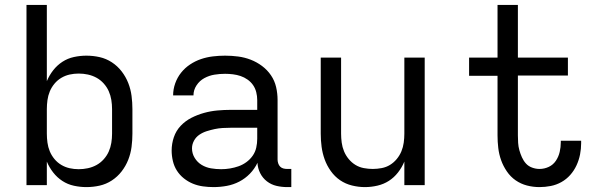

<svg xmlns="http://www.w3.org/2000/svg" viewBox="-20 -755 2440 783"><path d="M332 8Q307 8 281.5 2.5Q256 -3 234.5 -17Q213 -31 197 -51.5Q181 -72 171 -96V0H88V-735H171V-424Q181 -448 197 -468.5Q213 -489 234.5 -503Q256 -517 281.5 -522.5Q307 -528 332 -528Q360 -528 386.5 -522Q413 -516 436 -501Q459 -486 476 -464Q493 -442 503 -416.5Q513 -391 516.5 -364Q520 -337 520 -310V-210Q520 -183 516.5 -156Q513 -129 503 -103.5Q493 -78 476 -56Q459 -34 436 -19Q413 -4 386.5 2Q360 8 332 8ZM301 -65Q320 -65 338.5 -69Q357 -73 373.5 -82Q390 -91 403 -105.5Q416 -120 423.5 -137Q431 -154 434 -172.5Q437 -191 437 -210V-310Q437 -329 434 -347.5Q431 -366 423.5 -383Q416 -400 403 -414.5Q390 -429 373.5 -438Q357 -447 338.5 -451Q320 -455 301 -455Q282 -455 264 -451Q246 -447 230 -437.5Q214 -428 202 -413.5Q190 -399 183 -382Q176 -365 173.5 -346.5Q171 -328 171 -310V-210Q171 -192 173.5 -173.5Q176 -155 183 -138Q190 -121 202 -106.5Q214 -92 230 -82.5Q246 -73 264 -69Q282 -65 301 -65Z M851 8Q829 8 807.5 5Q786 2 766.5 -6Q747 -14 730 -27.5Q713 -41 701.5 -59Q690 -77 685 -98.5Q680 -120 680 -141Q680 -169 689 -195.5Q698 -222 717 -242Q736 -262 760.5 -274.5Q785 -287 812 -294.5Q839 -302 866.5 -304.5Q894 -307 921 -307H1029V-347Q1029 -363 1025 -379Q1021 -395 1012 -408Q1003 -421 989.5 -430.5Q976 -440 961 -445Q946 -450 930 -452Q914 -454 898 -454Q876 -454 854.5 -450.5Q833 -447 813.5 -436.5Q794 -426 781.5 -407Q769 -388 769 -366H686Q686 -391 694.5 -415Q703 -439 718.5 -458.5Q734 -478 755 -492Q776 -506 799.5 -514Q823 -522 848 -525Q873 -528 898 -528Q925 -528 951.5 -524.5Q978 -521 1002.5 -511.5Q1027 -502 1048.5 -486Q1070 -470 1085 -448Q1100 -426 1106 -400Q1112 -374 1112 -347V-104Q1112 -97 1114.5 -89Q1117 -81 1122.5 -75.5Q1128 -70 1135.5 -68Q1143 -66 1151 -66H1168V8H1151Q1129 8 1107.5 3Q1086 -2 1068.5 -15.5Q1051 -29 1041 -49Q1031 -69 1030 -91Q1018 -66 999 -46.5Q980 -27 956 -14.5Q932 -2 905 3Q878 8 851 8ZM882 -65Q900 -65 918 -68Q936 -71 953 -77Q970 -83 985 -94Q1000 -105 1010.5 -120Q1021 -135 1025 -153Q1029 -171 1029 -189V-234H921Q905 -234 888 -233Q871 -232 855 -228.5Q839 -225 823 -220Q807 -215 793 -205.5Q779 -196 771 -181Q763 -166 763 -150Q763 -129 774 -111Q785 -93 802.5 -82.5Q820 -72 840.5 -68.5Q861 -65 882 -65Z M1468 8Q1442 8 1415.5 1.5Q1389 -5 1367 -20Q1345 -35 1329 -57.5Q1313 -80 1304 -105Q1295 -130 1291.5 -156.5Q1288 -183 1288 -210V-520H1371V-210Q1371 -192 1373.5 -173.5Q1376 -155 1383 -138Q1390 -121 1402 -106.5Q1414 -92 1429.5 -82.5Q1445 -73 1463.5 -69.5Q1482 -66 1500 -66Q1518 -66 1536.5 -69.5Q1555 -73 1570.5 -82.5Q1586 -92 1598 -106.5Q1610 -121 1617 -138Q1624 -155 1626.5 -173.5Q1629 -192 1629 -210V-520H1712V0H1629V-96Q1619 -72 1603 -51.5Q1587 -31 1566 -17.5Q1545 -4 1519.5 2Q1494 8 1468 8Z M2180 8Q2154 8 2129 1.5Q2104 -5 2083 -19.5Q2062 -34 2047 -56Q2032 -78 2023.5 -102Q2015 -126 2012 -151.5Q2009 -177 2009 -203V-446H1893V-520H2009V-735H2092V-520H2296V-447H2092V-203Q2092 -188 2093 -172.5Q2094 -157 2098 -142.5Q2102 -128 2108.5 -113.5Q2115 -99 2125 -88Q2135 -77 2150 -71.5Q2165 -66 2180 -66Q2200 -66 2218 -74.5Q2236 -83 2247 -99.5Q2258 -116 2262.5 -135.5Q2267 -155 2267 -175V-181H2350V-171Q2350 -148 2345.5 -125Q2341 -102 2331 -80.5Q2321 -59 2305.5 -41.5Q2290 -24 2269.5 -12.5Q2249 -1 2226 3.5Q2203 8 2180 8Z"/></svg>

Font: Nova Nerd Font
Style: Regular
Weight: 400
Designer: Belleve Invis
Foundry: Belleve Invis
Version: Version 24.1.4; ttfautohint (v1.8.4);Nerd Fonts 3.1.1